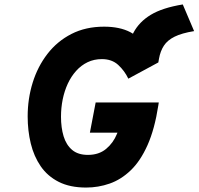

<svg xmlns="http://www.w3.org/2000/svg" viewBox="-20 -832 894 864"><path d="M539.5 -551 542.5 -568Q554.5 -635.5 580.5 -684.8Q606.5 -734 658.8 -765.5Q711 -797 802.5 -812L853.5 -692Q798 -683 765.8 -667Q733.5 -651 717.5 -626.5Q701.5 -602 695.5 -568L692.5 -551ZM367.5 12Q295 12 244.5 -13.5Q194 -39 163.2 -83.8Q132.5 -128.5 118.5 -186.2Q104.5 -244 104.5 -308Q104.5 -387.5 127 -460Q149.5 -532.5 193.5 -589.5Q237.5 -646.5 301.5 -679.2Q365.5 -712 448.5 -712Q519 -712 566.5 -687.2Q614 -662.5 644.2 -625.2Q674.5 -588 692.5 -551L557.5 -478Q540.5 -513.5 512 -539.8Q483.5 -566 438.5 -566Q403 -566 374 -552Q345 -538 322.8 -513.2Q300.5 -488.5 285.2 -455.8Q270 -423 262.2 -385Q254.5 -347 254.5 -307Q254.5 -257.5 266.2 -218.8Q278 -180 304.5 -157.5Q331 -135 375.5 -135Q425 -135 457.5 -162Q490 -189 506.5 -230L508.5 -235H384.5L410.5 -371H694.5L692.5 -358Q676 -251 644 -179.2Q612 -107.5 568.5 -65.8Q525 -24 473.8 -6Q422.5 12 367.5 12Z"/></svg>

Font: Overpass Black
Style: Italic
Weight: 900
Italic angle: -10°
Designer: Delve Withrington, Dave Bailey, Thomas Jockin
Foundry: Delve Fonts LLC
Version: Version 4.000